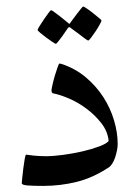

<svg xmlns="http://www.w3.org/2000/svg" viewBox="-20 -579 434 603"><path d="M349.6 -126.5Q349.6 -117.7 347.4 -106.7Q345.2 -95.7 341.8 -85.2Q338.4 -74.7 333.5 -66.7Q328.6 -58.6 323.7 -54.7Q272.5 -20.5 220.9 -7.8Q169.4 4.9 115.7 4.9Q83.5 4.9 65.9 3.4Q48.3 2 48.3 -3.9Q48.3 -5.9 49.8 -20Q51.3 -34.2 53.2 -50.3Q55.2 -66.4 57.6 -79.8Q60.1 -93.3 62 -93.3Q63.5 -93.3 70.1 -92.3Q76.7 -91.3 85.9 -90.3Q95.2 -89.4 105.5 -88.9Q115.7 -88.4 123.5 -88.4Q146.5 -88.4 177.7 -92.5Q209 -96.7 238.5 -103.5Q268.1 -110.4 291 -118.9Q314 -127.4 321.3 -136.2Q318.4 -166.5 298.1 -192.4Q277.8 -218.3 251.2 -238Q224.6 -257.8 195.8 -270Q167 -282.2 145.5 -286.1Q143.6 -287.6 142.6 -289.8Q141.6 -292 141.6 -293.9Q141.6 -298.8 144.8 -312.7Q147.9 -326.7 152.3 -341.6Q156.7 -356.4 160.9 -367.9Q165 -379.4 166.5 -379.4Q168.9 -379.4 172.9 -378.4Q216.8 -363.8 249.5 -336.2Q282.2 -308.6 304.4 -274.2Q326.7 -239.7 338.1 -201.2Q349.6 -162.6 349.6 -126.5ZM298.8 -514.6Q298.8 -512.2 293.2 -502Q287.6 -491.7 280.3 -480.7Q272.9 -469.7 266.1 -460.7Q259.3 -451.7 256.8 -451.7Q255.4 -451.7 246.8 -457.8Q238.3 -463.9 228.5 -471.7Q217.3 -480 202.1 -491.2Q199.7 -493.7 197.8 -493.7Q195.8 -493.7 193.4 -491.2Q184.1 -477.1 176.3 -466.3Q169.4 -457 163.3 -449.2Q157.2 -441.4 155.3 -441.4Q153.3 -441.4 144.3 -447.5Q135.3 -453.6 125 -461.2Q114.7 -468.8 106.4 -475.8Q98.1 -482.9 98.1 -484.9Q98.1 -487.3 104.2 -497.1Q110.4 -506.8 117.9 -518.1Q125.5 -529.3 132.1 -538.1Q138.7 -546.9 140.1 -546.9Q143.1 -546.9 151.4 -540.5Q159.7 -534.2 168.9 -527.3Q179.7 -519 192.4 -508.3Q196.3 -504.4 197.8 -504.4Q199.7 -504.4 202.1 -509.3Q211.4 -522.5 220.2 -533.7Q227.1 -542.5 233.4 -550.5Q239.7 -558.6 241.2 -558.6Q243.2 -558.6 252.7 -552.2Q262.2 -545.9 272.2 -537.8Q282.2 -529.8 290.5 -522.9Q298.8 -516.1 298.8 -514.6Z"/></svg>

Font: Kitab
Style: Regular
Weight: 400
Designer: SIL International
Foundry: Khaled Hosny
Version: Version 1.000